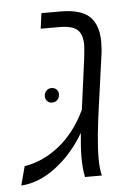

<svg xmlns="http://www.w3.org/2000/svg" viewBox="-54 -599 468 646"><g transform="rotate(-5 180.0 -276.0)"><path d="M302 -448Q302 -422 298 -397L277 -246Q259 -123 259 -59Q259 -23 265 0H208Q202 -29 202 -66Q202 -101 207 -149Q167 -81 110 -37.5Q53 6 -8 10L9 -54Q72 -64 127 -108Q182 -152 217 -226L219 -240L240 -397Q244 -433 244 -443Q244 -479 226.5 -494.5Q209 -510 166 -510H103L110 -562H174Q243 -562 272.5 -534Q302 -506 302 -448ZM145 -285Q145 -295 138.5 -301.5Q132 -308 122 -308Q111 -308 104 -300.5Q97 -293 97 -283Q97 -272 103.5 -265.5Q110 -259 120 -259Q131 -259 138 -266.5Q145 -274 145 -285Z"/></g></svg>

Font: FiraGO Light
Style: Italic
Weight: 300
Italic angle: -8°
Designer: bBox Type GmbH
Foundry: bBox Type GmbH
Version: Version 1.001